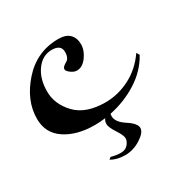

<svg xmlns="http://www.w3.org/2000/svg" viewBox="-118 -395 667 684"><g transform="rotate(-30 215.5 -53.0)"><path d="M206 -240Q206 -270 168 -270Q130 -270 105 -236Q80 -202 80 -149.5Q80 -97 120.5 -54.5Q161 -12 242 -12Q293 -12 341.5 -36.5Q390 -61 424 -110L431 -98Q403 -47 351 -14Q299 19 236 32Q235 35 235 42Q235 66 269 88Q303 110 303 128.5Q303 147 272.5 166.5Q242 186 208.5 186Q175 186 151 172L159 165Q180 171 199 171Q218 171 228.5 158.5Q239 146 239 134Q239 122 222 96Q205 70 205 57Q205 44 212 36Q190 39 168 39Q95 39 47.5 7.5Q0 -24 0 -83Q0 -158 59.5 -225Q119 -292 208 -292Q239 -292 254 -276.5Q269 -261 269 -235.5Q269 -210 251 -185.5Q233 -161 210 -161Q198 -161 185.5 -170.5Q173 -180 173 -186.5Q173 -193 178 -197.5Q183 -202 190 -206Q206 -214 206 -240Z"/></g></svg>

Font: Mr Bedfort
Style: Regular
Weight: 400
Designer: Alejandro Paul
Foundry: Alejandro Paul
Version: Version 1.000